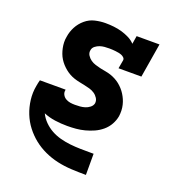

<svg xmlns="http://www.w3.org/2000/svg" viewBox="-135 -644 869 955"><g transform="rotate(20 300.0 -166.5)"><path d="M426 205Q388 205 349.5 203Q311 201 275 193Q239 185 205.5 169.5Q172 154 144.5 132Q117 110 95 81.5Q73 53 59.5 19Q46 -15 41.5 -52.5Q37 -90 44 -127Q45 -135 47 -143Q49 -151 51 -159H187Q187 -159 187 -158Q187 -157 187 -157Q184 -144 190 -132.5Q196 -121 207 -114.5Q218 -108 230.5 -106Q243 -104 256 -104Q269 -104 282.5 -105Q296 -106 309 -110Q322 -114 333.5 -123Q345 -132 348 -145Q348 -145 348 -145Q348 -145 348 -145Q350 -160 342 -172.5Q334 -185 322 -193Q310 -201 296 -205Q282 -209 267.5 -212Q253 -215 238.5 -218Q224 -221 210.5 -225.5Q197 -230 184.5 -237Q172 -244 161 -253Q150 -262 140.5 -272.5Q131 -283 123.5 -295Q116 -307 111 -320.5Q106 -334 103 -348.5Q100 -363 99.5 -378Q99 -393 102 -408Q106 -436 119.5 -461.5Q133 -487 155.5 -506Q178 -525 206 -531.5Q234 -538 261 -538Q283 -538 305.5 -535.5Q328 -533 348.5 -527Q369 -521 388 -511.5Q407 -502 421 -487L428 -530H549L519 -349H398L406 -394Q407 -402 401 -408Q395 -414 387.5 -417Q380 -420 372 -421.5Q364 -423 355.5 -424Q347 -425 338.5 -425.5Q330 -426 322 -426Q309 -426 296.5 -425Q284 -424 272 -420Q260 -416 249 -407.5Q238 -399 236 -386Q236 -386 236 -386Q236 -386 236 -386Q233 -371 241 -358.5Q249 -346 260.5 -338Q272 -330 286 -325.5Q300 -321 314 -318Q328 -315 342.5 -312.5Q357 -310 370.5 -305.5Q384 -301 397 -294Q410 -287 420.5 -278.5Q431 -270 440.5 -259.5Q450 -249 457.5 -237Q465 -225 470.5 -212.5Q476 -200 479.5 -185.5Q483 -171 483.5 -156Q484 -141 482 -126Q478 -103 466 -81.5Q454 -60 435 -44Q416 -28 393.5 -18Q371 -8 348 -2Q325 4 302 6Q279 8 256 8Q223 8 191 3.5Q159 -1 130 -13Q141 10 159.5 28.5Q178 47 200.5 59.5Q223 72 249 79Q275 86 302.5 89Q330 92 357.5 92.5Q385 93 413 93Q414 93 415.5 93Q417 93 418 93H421Q422 93 423.5 93Q425 93 426 93H427V205Z"/></g></svg>

Font: Iosevka Slab HvExObl
Style: Regular
Weight: 900
Width: 7
Italic angle: -9°
Monospace: yes
Designer: Belleve Invis
Foundry: Belleve Invis
Version: Version 11.1.1; ttfautohint (v1.8.3)